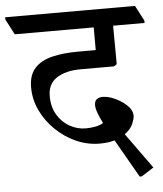

<svg xmlns="http://www.w3.org/2000/svg" viewBox="-80 -666 687 809"><g transform="rotate(-5 263.5 -261.0)"><path d="M487 98H478L386 -63Q358 -55 323 -55Q271 -55 223 -76.5Q175 -98 137 -135Q99 -172 77 -218.5Q55 -265 55 -316Q55 -368 81.5 -397Q108 -426 155 -437.5Q202 -449 265 -449H340V-545H6L-28 -610V-620H521L555 -555V-545H422Q422 -503 422.5 -458.5Q423 -414 423 -382L411 -374H270Q206 -374 168 -349Q130 -324 130 -273Q130 -226 150.5 -192.5Q171 -159 203 -141.5Q235 -124 270 -124Q288 -124 308.5 -127.5Q329 -131 344 -140Q332 -164 324.5 -184Q317 -204 317 -218Q317 -235 326.5 -242.5Q336 -250 352 -250Q375 -250 403.5 -237Q432 -224 453.5 -203.5Q475 -183 475 -159Q475 -148 466 -126Q457 -104 431 -85L539 65Z"/></g></svg>

Font: Tiro Devanagari Sanskrit
Style: Regular
Weight: 400
Designer: Devanagari: John Hudson & Fiona Ross. Latin: John Hudson.
Foundry: Tiro Typeworks Ltd.
Version: Version 1.52